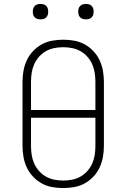

<svg xmlns="http://www.w3.org/2000/svg" viewBox="-20 -944 640 972"><path d="M300 8Q272 8 244 3Q216 -2 191.5 -15.5Q167 -29 147.5 -49.5Q128 -70 116 -95.5Q104 -121 99 -149Q94 -177 94 -205V-530Q94 -558 99 -586Q104 -614 116 -639.5Q128 -665 147.5 -685.5Q167 -706 191.5 -719.5Q216 -733 244 -738Q272 -743 300 -743Q328 -743 356 -738Q384 -733 408.5 -719.5Q433 -706 452.5 -685.5Q472 -665 484 -639.5Q496 -614 501 -586Q506 -558 506 -530V-205Q506 -177 501 -149Q496 -121 484 -95.5Q472 -70 452.5 -49.5Q433 -29 408.5 -15.5Q384 -2 356 3Q328 8 300 8ZM137 -387H463V-530Q463 -553 459.5 -575.5Q456 -598 447 -618.5Q438 -639 422.5 -656.5Q407 -674 387.5 -685Q368 -696 345.5 -700.5Q323 -705 300 -705Q277 -705 254.5 -700.5Q232 -696 212.5 -685Q193 -674 177.5 -656.5Q162 -639 153 -618.5Q144 -598 140.5 -575.5Q137 -553 137 -530ZM300 -30Q323 -30 345.5 -34.5Q368 -39 387.5 -50Q407 -61 422.5 -78.5Q438 -96 447 -116.5Q456 -137 459.5 -159.5Q463 -182 463 -205V-348H137V-205Q137 -182 140.5 -159.5Q144 -137 153 -116.5Q162 -96 177.5 -78.5Q193 -61 212.5 -50Q232 -39 254.5 -34.5Q277 -30 300 -30ZM415 -846Q407 -846 399.5 -848Q392 -850 386 -856Q380 -862 378 -869.5Q376 -877 376 -885Q376 -893 378 -900.5Q380 -908 386 -914Q392 -920 399.5 -922Q407 -924 415 -924Q423 -924 430.5 -922Q438 -920 444 -914Q450 -908 452 -900.5Q454 -893 454 -885Q454 -877 452 -869.5Q450 -862 444 -856Q438 -850 430.5 -848Q423 -846 415 -846ZM185 -846Q177 -846 169.5 -848Q162 -850 156 -856Q150 -862 148 -869.5Q146 -877 146 -885Q146 -893 148 -900.5Q150 -908 156 -914Q162 -920 169.5 -922Q177 -924 185 -924Q193 -924 200.5 -922Q208 -920 214 -914Q220 -908 222 -900.5Q224 -893 224 -885Q224 -877 222 -869.5Q220 -862 214 -856Q208 -850 200.5 -848Q193 -846 185 -846Z"/></svg>

Font: Iosevka Etoile Extralight
Style: Regular
Weight: 200
Designer: Belleve Invis
Foundry: Belleve Invis
Version: Version 22.1.2; ttfautohint (v1.8.4)